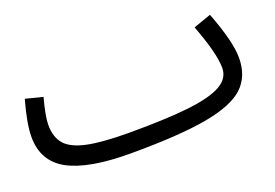

<svg xmlns="http://www.w3.org/2000/svg" viewBox="-68 -586 1129 789"><g transform="rotate(-20 496.5 -191.0)"><path d="M943 -197Q943 -116 893 -69Q843 -22 723.5 -0.5Q604 21 390 21Q207 21 118.5 -27Q30 -75 30 -182Q30 -239 58 -339L133 -320Q112 -241 112 -205Q112 -151 139 -120Q166 -89 231.5 -75Q297 -61 416 -61Q577 -61 674 -72Q771 -83 817.5 -109Q864 -135 864 -181Q864 -245 814 -376L891 -403Q943 -268 943 -197Z"/></g></svg>

Font: Noto Sans Arabic
Style: Regular
Weight: 400
Designer: Nadine Chahine
Foundry: Monotype Imaging Inc.
Version: Version 1.001